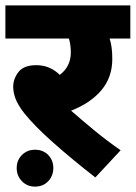

<svg xmlns="http://www.w3.org/2000/svg" viewBox="-20 -642 504 713"><path d="M428 -84 334 17Q248 -50 177.5 -112.5Q107 -175 69 -223Q46 -253 37.5 -276Q29 -299 29 -320Q29 -349 48.5 -374.5Q68 -400 115 -400Q165 -400 202 -364Q243 -395 243 -447Q243 -475 236 -499H0V-622H464V-499H387Q392 -484 394.5 -465.5Q397 -447 397 -423Q397 -355 356.5 -307Q316 -259 244 -231Q284 -196 330 -158Q376 -120 428 -84ZM42 -18Q42 -47 61.5 -66.5Q81 -86 110 -86Q140 -86 159 -66.5Q178 -47 178 -18Q178 11 159 31Q140 51 110 51Q81 51 61.5 31Q42 11 42 -18Z"/></svg>

Font: Noto Sans ExtraBold
Style: Italic
Weight: 800
Italic angle: -12°
Designer: Monotype Design Team
Foundry: Monotype Imaging Inc.
Version: Version 2.013; ttfautohint (v1.8.4.7-5d5b)